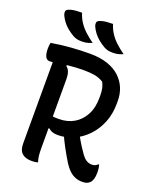

<svg xmlns="http://www.w3.org/2000/svg" viewBox="-171 -1034 942 1154"><g transform="rotate(20 300.0 -457.5)"><path d="M369 -272Q387 -239 405 -208Q423 -177 445 -146Q462 -120 479 -108.5Q496 -97 516 -97Q528 -97 536.5 -100.5Q545 -104 553 -112H559Q562 -100 563.5 -88.5Q565 -77 565 -64Q565 -39 560 -22.5Q555 -6 546 3Q537 12 526 16Q515 20 498 20Q475 20 454.5 12.5Q434 5 415.5 -12Q397 -29 379 -57Q353 -100 331 -140.5Q309 -181 291 -224ZM34 -700Q99 -711 160.5 -715.5Q222 -720 279 -720Q345 -720 393 -703.5Q441 -687 472 -657.5Q503 -628 518 -590.5Q533 -553 533 -511V-494Q533 -426 510.5 -371Q488 -316 449.5 -276Q411 -236 363 -215Q315 -194 264 -194Q243 -194 228.5 -199Q214 -204 204 -214L174 -211V-294Q186 -290 199 -288.5Q212 -287 237 -287Q291 -287 332.5 -311Q374 -335 398.5 -380.5Q423 -426 423 -491V-505Q423 -531 418.5 -551Q414 -571 405 -587Q379 -603 350.5 -608.5Q322 -614 280 -614Q227 -614 183 -609Q139 -604 109 -599Q79 -594 66 -594Q48 -594 39 -611.5Q30 -629 30 -664Q30 -674 31 -683Q32 -692 34 -700ZM209 1Q199 4 190 5Q181 6 169 6Q128 6 107 -13.5Q86 -33 86 -75Q86 -145 86 -214.5Q86 -284 86 -353.5Q86 -423 86 -492.5Q86 -562 86 -631H182L170 -602Q185 -591 191.5 -572.5Q198 -554 198 -527Q198 -456 198 -383Q198 -310 198 -236.5Q198 -163 198 -89Q198 -60 200 -40Q202 -20 209 1ZM150 -935Q159 -905 175.5 -879.5Q192 -854 216 -831.5Q240 -809 272 -786Q260 -781 250 -778Q240 -775 230 -773.5Q220 -772 208 -772Q191 -772 178 -774.5Q165 -777 150 -785Q128 -798 109.5 -813Q91 -828 77 -846.5Q63 -865 54 -885Q49 -899 51 -908.5Q53 -918 65 -923Q76 -928 88.5 -930.5Q101 -933 116.5 -934Q132 -935 150 -935ZM348 -935Q357 -905 373.5 -879.5Q390 -854 414 -831.5Q438 -809 470 -786Q458 -781 448 -778Q438 -775 428 -773.5Q418 -772 406 -772Q389 -772 376 -774.5Q363 -777 348 -785Q326 -798 307.5 -813Q289 -828 275 -846.5Q261 -865 252 -885Q247 -899 249 -908.5Q251 -918 263 -923Q274 -928 286.5 -930.5Q299 -933 314.5 -934Q330 -935 348 -935Z"/></g></svg>

Font: Recursive Monospace Casual Medium
Style: Regular
Weight: 500
Version: Version 1.047